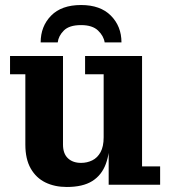

<svg xmlns="http://www.w3.org/2000/svg" viewBox="-20 -736 674 765"><path d="M246 9Q198 9 161 -9Q124 -27 102.5 -64.5Q81 -102 81 -160V-440H20V-513H231V-160Q231 -124 250.5 -105.5Q270 -87 303 -87Q327 -87 347.5 -97Q368 -107 380.5 -129.5Q393 -152 393 -189L418 -190Q418 -127 401.5 -82.5Q385 -38 347.5 -14.5Q310 9 246 9ZM413 0V-162L393 -158V-440H319V-513H546V-73H618V0ZM142 -567Q142 -631 183.5 -673.5Q225 -716 303 -716Q380 -716 422 -673.5Q464 -631 464 -567H397Q393 -593 370.5 -614.5Q348 -636 303 -636Q256 -636 234.5 -614.5Q213 -593 210 -567Z"/></svg>

Font: Montagu Slab 144pt SemiBold
Style: Regular
Weight: 600
Version: Version 1.000